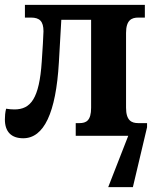

<svg xmlns="http://www.w3.org/2000/svg" viewBox="-20 -556 630 786"><path d="M75 10C160 10 209 -94 221 -300L231 -475H353V-115C353 -62 333 -52 305 -52H290V0H505L423 210H524L582 -35V-52H546C519 -52 496 -62 496 -115V-421C496 -474 519 -484 546 -484H573V-536H82V-484H107C142 -484 158 -469 158 -428C158 -414 154 -348 151 -305C141 -151 105 -108 39 -108C28 -108 17 -109 5 -111C1 -95 0 -80 0 -67C0 -17 26 10 75 10Z"/></svg>

Font: Noto Serif SemiCondensed
Style: Bold
Weight: 700
Width: 4
Designer: Monotype Design Team
Foundry: Monotype Imaging Inc.
Version: Version 2.015